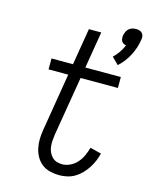

<svg xmlns="http://www.w3.org/2000/svg" viewBox="-116 -833 709 915"><g transform="rotate(15 239.0 -376.0)"><path d="M400 -571 367 -604Q382 -618 394 -635.5Q406 -653 414 -672Q407 -673 400.5 -677Q394 -681 391 -687Q388 -693 387.5 -700.5Q387 -708 388 -715Q390 -724 394 -733Q398 -742 405.5 -748.5Q413 -755 422.5 -757.5Q432 -760 441 -760Q449 -760 457.5 -757.5Q466 -755 471.5 -748.5Q477 -742 478 -733Q479 -724 477 -715Q471 -676 451.5 -638Q432 -600 400 -571ZM266 8Q243 8 220.5 2.5Q198 -3 181 -16Q164 -29 153 -48Q142 -67 137 -89Q132 -111 132.5 -134.5Q133 -158 137 -181L184 -466H87V-520H193L223 -701H284L254 -520H429V-466H245L196 -172Q194 -158 193 -143Q192 -128 193.5 -114Q195 -100 200.5 -87.5Q206 -75 215.5 -65Q225 -55 238 -50.5Q251 -46 266 -46Q286 -46 305.5 -55.5Q325 -65 339.5 -81.5Q354 -98 362.5 -117.5Q371 -137 377 -157L432 -143Q427 -124 419.5 -105.5Q412 -87 400.5 -69.5Q389 -52 374.5 -37Q360 -22 342.5 -11.5Q325 -1 305 3.5Q285 8 266 8Z"/></g></svg>

Font: Iosevka QP Light
Style: Italic
Weight: 300
Italic angle: -9°
Designer: Belleve Invis
Foundry: Belleve Invis
Version: Version 20.0.0; ttfautohint (v1.8.4)